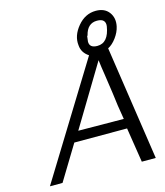

<svg xmlns="http://www.w3.org/2000/svg" viewBox="-129 -992 938 1090"><g transform="rotate(-15 340.5 -447.5)"><path d="M28 0 435 -661Q395 -687 392 -731Q385 -788 429.5 -841.5Q474 -895 537 -895Q588 -895 613.5 -861Q639 -827 629 -779Q622 -746 599 -715Q576 -684 550 -671L650 0H568L536 -204H226L102 0ZM265 -263 532 -261Q517 -347 509 -418L492 -535Q489 -558 486 -574L483 -597Q481 -613 480 -620Q334 -378 265 -263ZM456 -772 453 -769Q449 -743 449 -737Q449 -700 495 -700Q560 -700 575 -794Q578 -815 567 -827Q556 -839 529 -839Q472 -839 456 -772Z"/></g></svg>

Font: Coval
Style: ExtraLight Italic
Weight: 200
Foundry: Context Ltd
Version: Version 001.000